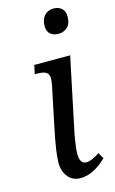

<svg xmlns="http://www.w3.org/2000/svg" viewBox="-119 -806 518 864"><g transform="rotate(-15 139.5 -374.5)"><path d="M165 -693Q165 -723 181 -741Q197 -759 224 -759Q247 -759 261.5 -746Q276 -733 276 -708Q276 -674 258.5 -658.5Q241 -643 217 -643Q193 -643 179 -655.5Q165 -668 165 -693ZM66 -82Q66 -130 90 -243L127 -421Q132 -446 132 -456Q132 -479 118.5 -487Q105 -495 78 -495H66L75 -536H242L175 -216Q169 -190 163.5 -154.5Q158 -119 158 -100Q158 -52 188 -52Q213 -52 251 -78L267 -50Q205 10 145 10Q108 10 87 -16.5Q66 -43 66 -82Z"/></g></svg>

Font: Noto Serif Narrow
Style: Italic
Weight: 400
Width: 4
Italic angle: -12°
Designer: Monotype Design Team
Foundry: Monotype Imaging Inc.
Version: Version 1.001